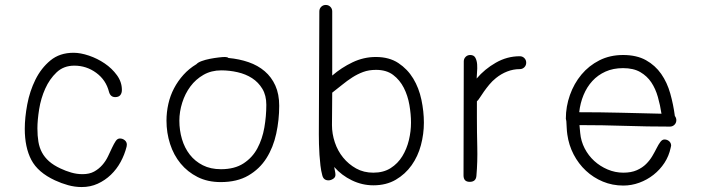

<svg xmlns="http://www.w3.org/2000/svg" viewBox="-20 -739 2830 775"><path d="M492 -155Q492 -153 491.5 -151Q491 -149 491 -147Q483 -115 467 -85.5Q451 -56 427.5 -33.5Q404 -11 374.5 2.5Q345 16 310 16Q282 16 255 8.5Q228 1 202 -11Q133 -43 106.5 -93.5Q80 -144 80 -219Q80 -264 90 -317.5Q100 -371 123 -417.5Q146 -464 183.5 -495Q221 -526 277 -526Q305 -526 339 -514.5Q373 -503 402.5 -483Q432 -463 452 -435.5Q472 -408 472 -376Q472 -363 465.5 -355Q459 -347 445 -347Q426 -347 420 -368Q408 -416 368.5 -445Q329 -474 280 -474Q237 -474 208.5 -447Q180 -420 162.5 -381Q145 -342 138 -298Q131 -254 131 -221Q131 -191 135 -167Q139 -143 149.5 -123.5Q160 -104 178 -88Q196 -72 224 -59Q245 -49 267.5 -42.5Q290 -36 313 -36Q341 -36 360 -46.5Q379 -57 393 -73Q407 -89 416 -108Q425 -127 432.5 -143Q440 -159 447 -169.5Q454 -180 464 -180Q475 -180 483.5 -173Q492 -166 492 -155Z M1107 -312Q1107 -255 1095 -199.5Q1083 -144 1055.5 -100.5Q1028 -57 982.5 -30.5Q937 -4 871 -4Q818 -4 777.5 -24.5Q737 -45 709 -79Q681 -113 666.5 -158Q652 -203 652 -252Q652 -286 659.5 -319.5Q667 -353 682.5 -382.5Q698 -412 720.5 -437Q743 -462 773 -480Q779 -487 794 -492.5Q809 -498 827 -501.5Q845 -505 862 -507Q879 -509 888 -509Q898 -509 902 -505Q946 -501 983.5 -488Q1021 -475 1048.5 -451.5Q1076 -428 1091.5 -393.5Q1107 -359 1107 -312ZM1055 -316Q1055 -354 1039 -380.5Q1023 -407 997.5 -423.5Q972 -440 939 -447.5Q906 -455 873 -455Q833 -455 801.5 -437Q770 -419 748.5 -390Q727 -361 715.5 -324.5Q704 -288 704 -252Q704 -213 714.5 -177.5Q725 -142 746 -115Q767 -88 798.5 -72Q830 -56 872 -56Q927 -56 963 -79.5Q999 -103 1019 -140.5Q1039 -178 1047 -224Q1055 -270 1055 -316Z M1691 -244Q1691 -198 1679 -153Q1667 -108 1641.5 -72Q1616 -36 1577.5 -13.5Q1539 9 1487 9Q1442 9 1400.5 -11Q1359 -31 1329 -65Q1330 -57 1332 -49Q1334 -41 1334 -33Q1334 -23 1324.5 -17Q1315 -11 1306 -11Q1286 -11 1281 -31Q1276 -49 1273.5 -70.5Q1271 -92 1269.5 -114Q1268 -136 1267.5 -157.5Q1267 -179 1267 -197Q1267 -323 1268 -445Q1269 -567 1269 -693Q1269 -704 1276.5 -711.5Q1284 -719 1295 -719Q1306 -719 1313.5 -711.5Q1321 -704 1321 -693V-434Q1358 -466 1403 -487.5Q1448 -509 1497 -509Q1551 -509 1588 -484.5Q1625 -460 1648 -422Q1671 -384 1681 -336.5Q1691 -289 1691 -244ZM1639 -244Q1639 -278 1632.5 -315.5Q1626 -353 1610 -384.5Q1594 -416 1567 -436.5Q1540 -457 1498 -457Q1469 -457 1446 -448.5Q1423 -440 1402 -426.5Q1381 -413 1361.5 -397Q1342 -381 1321 -365Q1321 -332 1320.5 -299.5Q1320 -267 1320 -234Q1320 -199 1331.5 -164.5Q1343 -130 1365 -103Q1387 -76 1417.5 -59Q1448 -42 1487 -42Q1528 -42 1557 -60.5Q1586 -79 1604 -108.5Q1622 -138 1630.5 -173.5Q1639 -209 1639 -244Z M2104 -486Q2104 -475 2096.5 -467.5Q2089 -460 2078 -460Q2052 -460 2027.5 -450.5Q2003 -441 1982 -424Q1967 -412 1955 -397.5Q1943 -383 1933.5 -369.5Q1924 -356 1917 -345Q1910 -334 1905 -330V-264Q1905 -206 1906.5 -146.5Q1908 -87 1903 -29Q1901 -5 1876 -5Q1851 -5 1851 -31L1852 -491Q1852 -502 1859.5 -509.5Q1867 -517 1878 -517Q1893 -517 1899 -505.5Q1905 -494 1906 -478.5Q1907 -463 1905.5 -447Q1904 -431 1904 -422Q1936 -460 1981.5 -486Q2027 -512 2078 -512Q2089 -512 2096.5 -504.5Q2104 -497 2104 -486Z M2710 -254Q2710 -243 2702.5 -235.5Q2695 -228 2684 -228Q2593 -228 2502.5 -231Q2412 -234 2319 -234L2322 -202Q2325 -169 2340 -140Q2355 -111 2378.5 -89.5Q2402 -68 2432.5 -55Q2463 -42 2496 -42Q2528 -42 2550.5 -52Q2573 -62 2588 -77Q2603 -92 2613 -109Q2623 -126 2630.5 -141Q2638 -156 2645.5 -166Q2653 -176 2662 -176Q2673 -176 2681 -169Q2689 -162 2689 -151Q2689 -150 2687 -142Q2680 -109 2662 -81.5Q2644 -54 2618 -33.5Q2592 -13 2560.5 -1.5Q2529 10 2496 10Q2452 10 2413.5 -6Q2375 -22 2345 -50Q2315 -78 2295.5 -115.5Q2276 -153 2270 -196Q2268 -210 2267.5 -223Q2267 -236 2266 -250Q2264 -258 2264 -260Q2264 -309 2280.5 -355.5Q2297 -402 2327 -438Q2357 -474 2399.5 -495.5Q2442 -517 2495 -517Q2550 -517 2587.5 -496Q2625 -475 2649 -440.5Q2673 -406 2685.5 -361.5Q2698 -317 2704 -271Q2710 -263 2710 -254ZM2650 -280Q2645 -314 2635.5 -347.5Q2626 -381 2609 -406.5Q2592 -432 2564.5 -448Q2537 -464 2495 -464Q2455 -464 2424 -450Q2393 -436 2371 -412Q2349 -388 2335.5 -355.5Q2322 -323 2318 -286Q2403 -286 2484.5 -284Q2566 -282 2650 -280Z"/></svg>

Font: Wynona
Style: Regular
Weight: 400
Italic angle: -12°
Designer: Kanati
Foundry: Kanati and Michael Everson
Version: Version 2.000